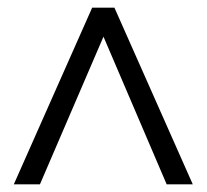

<svg xmlns="http://www.w3.org/2000/svg" viewBox="-20 -648 538 500"><path d="M16 -168 220 -628H278L482 -168H414L239 -577H260L84 -168Z"/></svg>

Font: Nunito Sans 10pt Condensed
Style: Regular
Weight: 400
Width: 3
Designer: Vernon Adams
Foundry: Vernon Adams
Version: Version 3.101;gftools[0.9.27]